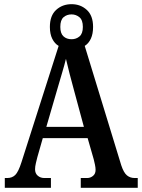

<svg xmlns="http://www.w3.org/2000/svg" viewBox="-20 -900 680 920"><path d="M3 0V-47H15Q38 -47 53 -61.5Q68 -76 83 -123L261 -680Q242 -691 230.5 -714Q219 -737 219 -771Q219 -825 249 -852.5Q279 -880 323 -880Q366 -880 396 -852.5Q426 -825 426 -771Q426 -738 415.5 -715Q405 -692 386 -680L561 -108Q573 -72 588.5 -59.5Q604 -47 625 -47H640V0H367V-47H398Q413 -47 425.5 -57Q438 -67 438 -86Q438 -97 435 -111Q432 -125 429 -137L400 -238H185L159 -147Q156 -135 152 -118.5Q148 -102 148 -89Q148 -69 161 -58Q174 -47 192 -47H224V0ZM323 -712Q345 -712 361 -725.5Q377 -739 377 -771Q377 -804 360.5 -817.5Q344 -831 323 -831Q300 -831 284.5 -817.5Q269 -804 269 -771Q269 -740 284 -726Q299 -712 323 -712ZM202 -292H382L335 -466Q324 -506 313.5 -546.5Q303 -587 296 -618Q289 -589 277 -549Q265 -509 255 -474Z"/></svg>

Font: Noto Serif Thai Condensed SemiBold
Style: Regular
Weight: 600
Width: 3
Designer: Monotype Design Team
Foundry: Monotype Imaging Inc.
Version: Version 2.002; ttfautohint (v1.8.4.7-5d5b)